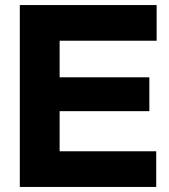

<svg xmlns="http://www.w3.org/2000/svg" viewBox="-20 -740 668 760"><path d="M58.4 -720H600V-578.8H216V-434H571.2V-300H216V-141.2H598.4V0H58.4Z"/></svg>

Font: Aspekta Variable
Style: Regular
Weight: 400
Designer: Ivo Dolenc
Version: Version 2.100